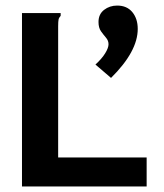

<svg xmlns="http://www.w3.org/2000/svg" viewBox="-20 -670 590 690"><path d="M379 -390 323 -438Q346 -459 358 -478.5Q370 -498 370 -511Q370 -524 361 -534.5Q352 -545 343 -557.5Q334 -570 334 -591Q334 -619 354 -634.5Q374 -650 401 -650Q436 -650 455.5 -626.5Q475 -603 475 -566Q475 -485 379 -390ZM59 -623H198V-613Q192 -607 190.5 -600Q189 -593 189 -576V-104H507V0H59Z"/></svg>

Font: Inconsolata SemiExpanded ExtraBold
Style: Regular
Weight: 800
Width: 6
Monospace: yes
Designer: Raph Levien, Cyreal, Brenton Simpson
Foundry: Raph Levien, Cyreal, Google
Version: Version 3.001; ttfautohint (v1.8.2.53-6de2)